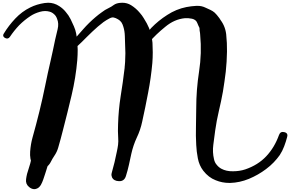

<svg xmlns="http://www.w3.org/2000/svg" viewBox="-20 -1428 2092 1384"><path d="M7.8 -1186.5Q42 -1243.2 89.8 -1293.9Q137.7 -1344.7 197.3 -1374Q244.1 -1397.5 301.8 -1406.2Q314.5 -1408.2 327.1 -1408.2Q370.1 -1408.2 407.2 -1383.8Q434.6 -1366.2 454.1 -1341.8Q474.6 -1318.4 489.3 -1289.1Q501 -1265.6 512.7 -1238.3Q524.4 -1211.9 529.3 -1185.5Q538.1 -1137.7 539.1 -1090.8Q540 -1080.1 540 -1069.3Q540 -1032.2 537.1 -995.1Q526.4 -869.1 496.1 -741.2Q465.8 -613.3 433.6 -489.3Q424.8 -458 417 -425.8Q408.2 -394.5 399.4 -363.3Q390.6 -333 374 -308.6Q357.4 -284.2 343.8 -256.8Q338.9 -247.1 329.1 -236.3Q319.3 -226.6 310.5 -220.7Q321.3 -235.4 324.2 -236.3Q327.1 -237.3 321.3 -225.6Q317.4 -212.9 313.5 -200.2Q309.6 -188.5 305.7 -175.8Q298.8 -155.3 292 -134.8Q285.2 -114.3 274.4 -94.7Q267.6 -84 259.8 -77.1Q252 -70.3 242.2 -67.4Q234.4 -64.5 227.5 -64.5Q208 -64.5 189.5 -80.1Q163.1 -101.6 168 -136.7Q172.9 -174.8 186.5 -211.9Q199.2 -249 207 -287.1Q209 -275.4 210.9 -262.7Q212.9 -251 213.9 -238.3Q193.4 -282.2 197.3 -335Q201.2 -388.7 213.9 -434.6Q227.5 -482.4 240.2 -531.2Q252.9 -579.1 264.6 -627Q287.1 -718.8 305.7 -810.5Q324.2 -902.3 345.7 -994.1Q354.5 -1031.2 362.3 -1069.3Q369.1 -1106.4 377.9 -1143.6Q385.7 -1177.7 395.5 -1217.8Q405.3 -1258.8 391.6 -1292Q383.8 -1314.5 369.1 -1326.2Q355.5 -1338.9 337.9 -1343.8Q305.7 -1353.5 267.6 -1342.8Q229.5 -1332 201.2 -1313.5Q156.2 -1284.2 118.2 -1246.1Q81.1 -1207 51.8 -1163.1Q38.1 -1142.6 16.6 -1154.3Q2.9 -1162.1 2.9 -1172.9Q2.9 -1179.7 7.8 -1186.5ZM495.1 -1124Q538.1 -1168.9 579.1 -1216.8Q621.1 -1264.6 669.9 -1305.7Q690.4 -1323.2 713.9 -1339.8Q736.3 -1357.4 761.7 -1369.1Q784.2 -1379.9 800.8 -1392.6Q817.4 -1404.3 843.8 -1407.2Q852.5 -1408.2 861.3 -1408.2Q896.5 -1408.2 924.8 -1390.6Q960.9 -1368.2 988.3 -1335Q1003.9 -1317.4 1015.6 -1297.9Q1028.3 -1278.3 1038.1 -1259.8Q1073.2 -1195.3 1079.1 -1120.1Q1081.1 -1085 1081.1 -1050.8Q1081.1 -1011.7 1078.1 -973.6Q1068.4 -866.2 1047.9 -760.7Q1028.3 -656.2 1004.9 -550.8Q992.2 -490.2 965.8 -435.5Q940.4 -380.9 926.8 -320.3Q918.9 -279.3 909.2 -239.3Q900.4 -199.2 887.7 -159.2Q876 -121.1 838.9 -122.1Q838.9 -122.1 837.9 -122.1Q799.8 -123 787.1 -150.4Q784.2 -158.2 783.2 -166Q783.2 -174.8 786.1 -184.6Q796.9 -221.7 805.7 -258.8Q814.5 -296.9 822.3 -335Q828.1 -361.3 831.1 -384.8Q834 -408.2 832 -434.6Q830.1 -459 830.1 -483.4Q830.1 -507.8 831.1 -532.2Q834 -632.8 849.6 -733.4Q866.2 -835 877.9 -934.6Q879.9 -956.1 877.9 -938.5Q877 -921.9 878.9 -942.4Q878.9 -945.3 878.9 -949.2Q879.9 -953.1 879.9 -957Q880.9 -962.9 880.9 -969.7Q881.8 -975.6 881.8 -981.4Q883.8 -1013.7 883.8 -1044.9Q882.8 -1075.2 881.8 -1107.4Q880.9 -1131.8 879.9 -1168Q878.9 -1204.1 869.1 -1235.4Q864.3 -1252.9 855.5 -1266.6Q845.7 -1280.3 832 -1288.1Q814.5 -1298.8 799.8 -1301.8Q786.1 -1304.7 768.6 -1294.9Q746.1 -1283.2 725.6 -1268.6Q705.1 -1252.9 685.5 -1236.3Q645.5 -1201.2 607.4 -1163.1Q570.3 -1125 531.2 -1088.9Q513.7 -1072.3 496.1 -1088.9Q486.3 -1097.7 487.3 -1106.4Q487.3 -1115.2 495.1 -1124ZM1016.6 -1155.3Q1028.3 -1174.8 1041 -1192.4Q1054.7 -1210 1070.3 -1226.6Q1121.1 -1279.3 1185.5 -1320.3Q1250 -1362.3 1323.2 -1377Q1358.4 -1383.8 1394.5 -1385.7Q1398.4 -1385.7 1402.3 -1385.7Q1433.6 -1386.7 1462.9 -1372.1Q1479.5 -1364.3 1497.1 -1356.4Q1513.7 -1348.6 1527.3 -1336.9Q1536.1 -1329.1 1543 -1320.3Q1550.8 -1311.5 1557.6 -1301.8Q1557.6 -1301.8 1566.4 -1290Q1575.2 -1278.3 1561.5 -1293.9Q1602.5 -1246.1 1610.4 -1181.6Q1617.2 -1117.2 1616.2 -1056.6Q1615.2 -983.4 1607.4 -911.1Q1598.6 -838.9 1586.9 -767.6Q1574.2 -697.3 1557.6 -627.9Q1541 -557.6 1531.2 -487.3Q1525.4 -436.5 1517.6 -383.8Q1510.7 -331.1 1522.5 -281.2Q1527.3 -256.8 1542 -240.2Q1555.7 -222.7 1575.2 -211.9Q1611.3 -192.4 1659.2 -193.4Q1707 -193.4 1748 -207Q1839.8 -238.3 1899.4 -301.8Q1959 -365.2 1991.2 -455.1Q2001 -482.4 2029.3 -475.6Q2051.8 -470.7 2051.8 -452.1Q2051.8 -446.3 2049.8 -440.4Q2041 -406.2 2028.3 -373Q2015.6 -338.9 1996.1 -309.6Q1977.5 -283.2 1953.1 -257.8Q1927.7 -231.4 1897.5 -209Q1841.8 -167 1774.4 -138.7Q1707 -111.3 1639.6 -109.4Q1636.7 -109.4 1632.8 -109.4Q1581.1 -109.4 1534.2 -128.9Q1483.4 -148.4 1445.3 -197.3Q1416 -235.4 1406.2 -286.1Q1396.5 -336.9 1394.5 -382.8Q1390.6 -449.2 1392.6 -515.6Q1394.5 -581.1 1394.5 -648.4Q1394.5 -780.3 1415 -913.1Q1435.5 -1044.9 1422.9 -1177.7Q1420.9 -1196.3 1422.9 -1188.5Q1423.8 -1179.7 1421.9 -1190.4Q1419.9 -1200.2 1418.9 -1208Q1418 -1215.8 1418 -1225.6Q1418 -1240.2 1420.9 -1227.5Q1422.9 -1215.8 1417 -1228.5Q1414.1 -1236.3 1409.2 -1245.1Q1405.3 -1252.9 1402.3 -1261.7Q1393.6 -1286.1 1364.3 -1293Q1335 -1298.8 1313.5 -1296.9Q1237.3 -1290 1170.9 -1234.4Q1103.5 -1179.7 1056.6 -1125Q1043 -1109.4 1024.4 -1123Q1012.7 -1131.8 1012.7 -1141.6Q1012.7 -1148.4 1016.6 -1155.3Z"/></svg>

Font: Digory Doodles
Style: Regular
Weight: 400
Designer: Holds Worth Design
Version: Version 1.0